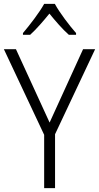

<svg xmlns="http://www.w3.org/2000/svg" viewBox="-20 -967 509 987"><path d="M262 -947H207C183 -903 132 -837 98 -797V-788H135C167 -817 204 -860 234 -897C265 -859 301 -817 334 -788H371V-797C339 -833 286 -902 262 -947ZM235 -337 62 -714H0L207 -274V0H263V-277L469 -714H407Z"/></svg>

Font: Noto Sans SemiCondensed Light
Style: Regular
Weight: 300
Width: 4
Designer: Monotype Design Team
Foundry: Monotype Imaging Inc.
Version: Version 2.013